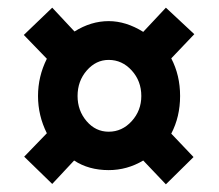

<svg xmlns="http://www.w3.org/2000/svg" viewBox="-20 -603 571 500"><path d="M79 -353Q79 -302 102 -256L43 -195L116 -124L173 -185Q211 -160 263 -160Q311 -160 353 -185L412 -123L484 -194L426 -255Q449 -299 449 -353Q449 -407 426 -451L486 -514L412 -583L353 -520Q308 -548 263 -548Q217 -548 174 -521L116 -583L42 -512L102 -450Q79 -404 79 -353ZM182 -353Q182 -392 206 -419.5Q230 -447 263 -447Q298 -447 323 -419.5Q348 -392 348 -353Q348 -315 323 -287.5Q298 -260 263 -260Q229 -260 205.5 -287.5Q182 -315 182 -353Z"/></svg>

Font: Noto Sans Display SemiCondensed Extra
Style: Regular
Weight: 800
Width: 4
Designer: Monotype Design Team
Foundry: Monotype Imaging Inc.
Version: Version 1.900